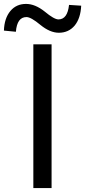

<svg xmlns="http://www.w3.org/2000/svg" viewBox="-70 -959 434 979"><path d="M100 -733H193V0H100ZM136 -832Q88 -872 65 -872Q17 -872 11 -797L-50 -803Q-48 -866 -17 -903Q13 -939 63 -939Q109 -939 158 -900Q206 -860 228 -860Q274 -860 282 -934L344 -930Q341 -866 311 -829Q280 -792 230 -792Q185 -792 136 -832Z"/></svg>

Font: KaiGen Gothic CN Regular
Style: Regular
Weight: 400
Designer: Ryoko NISHIZUKA  (kana & ideographs); Paul D. Hunt (Latin, Greek & Cyrillic); Wenlong ZHANG  (bopomofo); Sandoll Communi
Foundry: Adobe Systems Incorporated
Version: Version 1.002.20150501